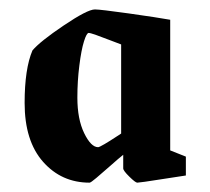

<svg xmlns="http://www.w3.org/2000/svg" viewBox="-20 -706 446 407"><path d="M169.9 -318.8Q110.4 -318.8 71.3 -363Q32.2 -407.2 32.2 -487.8Q32.2 -560.1 48.8 -599.1Q64.9 -618.2 115.2 -652.1Q165.5 -686 181.2 -686Q192.4 -686 253.2 -677.5Q314 -668.9 340.8 -664.1V-387.2L374 -374V-334Q372.6 -334 324.5 -326.4Q276.4 -318.8 271 -318.8Q267.1 -318.8 254.2 -331.5Q241.2 -344.2 241.2 -349.1V-377.9Q231.9 -370.6 214.1 -354.7Q196.3 -338.9 184.3 -328.9Q172.4 -318.8 169.9 -318.8ZM188 -394Q190.4 -394 201.7 -400.6Q212.9 -407.2 224.4 -414.8Q235.8 -422.4 236.8 -422.9V-611.8Q230 -614.3 213.1 -620.8Q196.3 -627.4 183.8 -631.8Q171.4 -636.2 168 -636.2Q163.6 -636.2 158 -618.2Q152.3 -600.1 148.2 -567.1Q144 -534.2 144 -499Q144 -453.6 158.4 -423.8Q172.9 -394 188 -394Z"/></svg>

Font: Grenze SemiBold
Style: Regular
Weight: 600
Designer: Renata Polastri
Foundry: Omnibus-Type
Version: Version 1.002;PS 001.002;hotconv 1.0.88;makeotf.lib2.5.64775